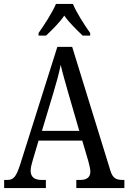

<svg xmlns="http://www.w3.org/2000/svg" viewBox="-20 -951 649 971"><path d="M175 -784V-771H213C244 -801 280 -835 305 -872C331 -835 367 -801 398 -771H436V-784C409 -822 367 -886 349 -931H263C244 -886 202 -822 175 -784ZM1 0H212V-41H190C152 -41 135 -58 135 -88C135 -103 141 -126 146 -142L175 -240H396L427 -135C432 -116 437 -95 437 -83C437 -56 420 -41 386 -41H366V0H609V-41H600C565 -41 549 -52 538 -89L345 -714H270L82 -119C61 -55 48 -41 16 -41H1ZM192 -289 251 -485C267 -538 279 -583 287 -623C296 -583 310 -535 327 -475L381 -289Z"/></svg>

Font: Noto Serif Devanagari Condensed
Style: Regular
Weight: 400
Width: 3
Designer: Universal Thirst, Indian Type Foundry and the Monotype Design Team
Foundry: Monotype Imaging Inc.
Version: Version 2.004